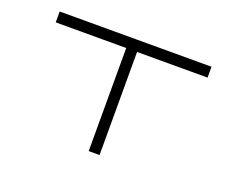

<svg xmlns="http://www.w3.org/2000/svg" viewBox="-78 -543 797 665"><g transform="rotate(20 320.5 -210.0)"><path d="M40 -419.9Q40 -419.9 320.3 -419.9Q599.6 -419.9 599.6 -419.9Q599.6 -406.2 599.6 -379.9Q535.2 -379.9 339.8 -379.9Q339.8 -285.2 339.8 0Q330.1 0 320.3 0Q309.6 0 299.8 0Q299.8 -127 299.8 -379.9Q235.4 -379.9 40 -379.9Q40 -389.6 40 -419.9Z"/></g></svg>

Font: Cataluna 
Style: Lite
Weight: 400
Version: Version 1.0